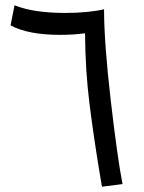

<svg xmlns="http://www.w3.org/2000/svg" viewBox="-20 -702 544 727"><path d="M366 5 357 -49Q335 -181 319 -308Q303 -435 302 -576Q257 -570 208 -570Q86 -570 20 -606L35 -682Q107 -653 227 -653Q272 -653 311.5 -657Q351 -661 374 -667Q374 -540 399.5 -320.5Q425 -101 444 -5Z"/></svg>

Font: Noto Sans Arabic
Style: Regular
Weight: 400
Designer: Nadine Chahine
Foundry: Monotype Imaging Inc.
Version: Version 1.001